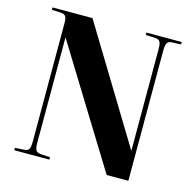

<svg xmlns="http://www.w3.org/2000/svg" viewBox="-106 -839 963 948"><g transform="rotate(15 375.5 -365.0)"><path d="M47.9 0V-12.2L94.2 -15.1Q112.8 -15.6 118.9 -26.6Q125 -37.6 125 -67.9V-670.9Q125 -696.3 117.9 -705.8Q110.8 -715.3 89.8 -715.8L47.9 -717.8V-730H252L606 -147.9H606.9V-666Q606.9 -694.8 600.6 -704.6Q594.2 -714.4 574.2 -715.8L527.8 -717.8V-730H708V-717.8L662.1 -715.8Q643.6 -715.3 637.2 -704.1Q630.9 -692.9 630.9 -662.1V0H520L148.9 -602.1H147.9V-64Q147.9 -36.1 155 -25.9Q162.1 -15.6 182.1 -15.1L227.1 -12.2V0Z"/></g></svg>

Font: Display Regular
Style: Bold
Weight: 700
Designer: Latin by Veronika Burian and Jose Scaglione. Greek by Irene Vlachou. Cyrillic by Vera Evstafieva.
Foundry: TypeTogether
Version: Version 3.002